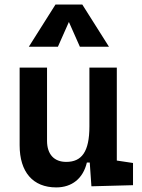

<svg xmlns="http://www.w3.org/2000/svg" viewBox="-20 -815 626 845"><path d="M227.5 9.8C296.4 9.8 345.7 -29.3 362.3 -99.6H375L382.3 4.9L565.4 0V-97.7L494.1 -108.4V-517.6H373.5V-258.8C373.5 -146 338.9 -102.5 271.5 -102.5C218.3 -102.5 187 -135.7 187 -195.3V-517.6H66.4V-175.8C66.4 -57.6 125 9.8 227.5 9.8ZM106.9 -609.4H234.9L283.2 -718.3L331.5 -609.4H459.5L342.3 -794.9H224.1Z"/></svg>

Font: Cascadia Mono SemiBold
Style: Regular
Weight: 600
Monospace: yes
Designer: Aaron Bell
Foundry: Saja Typeworks
Version: Version 2404.023